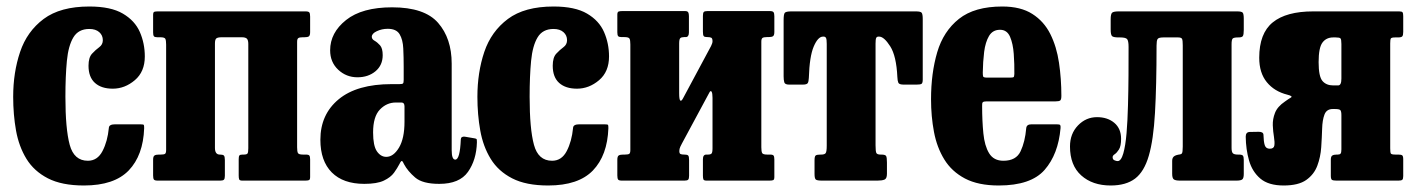

<svg xmlns="http://www.w3.org/2000/svg" viewBox="-20 -555 4346 590"><path d="M20.5 -257.5Q20.5 -332.5 41.8 -395.5Q63 -458.5 114.2 -496.8Q165.5 -535 254.5 -535Q320.5 -535 357.5 -513.2Q394.5 -491.5 409.8 -456.5Q425 -421.5 425 -381.5Q425 -334.5 394.2 -308.5Q363.5 -282.5 326.5 -282.5Q291.5 -282.5 271.8 -300.2Q252 -318 252 -353Q252 -378.5 263 -390.2Q274 -402 285 -410Q296 -418 296 -431.5Q296 -446.5 285 -456.2Q274 -466 254.5 -466Q221 -466 205.5 -440.2Q190 -414.5 185.5 -367.8Q181 -321 181 -257.5Q181 -159 194.2 -110Q207.5 -61 250 -61Q279.5 -61 295 -90.8Q310.5 -120.5 314.5 -162Q315 -173 333.5 -173H410.5Q421 -173 422 -171Q423 -169 423 -161Q420 -77.5 375.5 -31.2Q331 15 238 15Q170 15 127.2 -7Q84.5 -29 61.2 -67Q38 -105 29.2 -154Q20.5 -203 20.5 -257.5Z M640.5 -100.5Q640.5 -80 655.5 -80H656.5Q665 -80 668 -77Q671 -74 671 -63V-15Q671 -6 668.2 -3Q665.5 0 657 0H464.5Q455.5 0 453 -3.2Q450.5 -6.5 450.5 -16V-64Q450.5 -74.5 454.8 -77.2Q459 -80 468.5 -80H473.5Q483.5 -80 487 -82.2Q490.5 -84.5 490.5 -94V-418Q490.5 -431 488 -435.8Q485.5 -440.5 472.5 -440.5H463.5Q455.5 -440.5 453 -443.5Q450.5 -446.5 450.5 -455.5V-509Q450.5 -517.5 454.2 -518.8Q458 -520 466 -520H919Q928 -520 930.5 -516.8Q933 -513.5 933 -504V-456.5Q933 -446 929 -443.2Q925 -440.5 915 -440.5H910Q900.5 -440.5 896.8 -438Q893 -435.5 893 -426.5V-102.5Q893 -89.5 895.5 -84.8Q898 -80 911 -80H920Q928.5 -80 930.8 -76.8Q933 -73.5 933 -65V-11Q933 -3 929.5 -1.5Q926 0 917.5 0H724.5Q716.5 0 715 -3.8Q713.5 -7.5 713.5 -15.5V-65.5Q713.5 -74 715.5 -77Q717.5 -80 725 -80H729Q738 -80 740.5 -83.2Q743 -86.5 743 -99.5V-420Q743 -431.5 738.8 -436Q734.5 -440.5 723 -440.5H661.5Q649.5 -440.5 645 -437.2Q640.5 -434 640.5 -421Z M964.5 -125.5Q964.5 -203.5 1020.8 -250Q1077 -296.5 1183.5 -296.5H1207.5Q1216 -296.5 1218.2 -298.5Q1220.5 -300.5 1220.5 -309.5V-349.5Q1220.5 -379.5 1219.2 -406.2Q1218 -433 1208 -449.8Q1198 -466.5 1171.5 -466.5Q1153.5 -466.5 1138 -459.2Q1122.5 -452 1122.5 -442Q1122.5 -434.5 1131 -429.8Q1139.5 -425 1147.8 -415.8Q1156 -406.5 1156 -385.5Q1156 -354.5 1133.8 -336Q1111.5 -317.5 1078.5 -317.5Q1044 -317.5 1019.2 -340.8Q994.5 -364 994.5 -400.5Q994.5 -454.5 1043.5 -493.5Q1092.5 -532.5 1185 -532.5Q1284.5 -532.5 1326.2 -484.8Q1368 -437 1368 -359.5V-93.5Q1368 -64.5 1379 -64.5Q1393.5 -64.5 1396 -126.5Q1396.5 -136.5 1408.5 -135L1440.5 -129.5Q1445 -128.5 1445.2 -125.5Q1445.5 -122.5 1445.5 -117.5Q1444 -63.5 1418 -26.8Q1392 10 1330 10H1329.5Q1278.5 10 1255.8 -9.5Q1233 -29 1221.5 -50.5Q1218 -59 1215.2 -60.2Q1212.5 -61.5 1207.5 -51Q1201 -38.5 1190.8 -24.2Q1180.5 -10 1159.5 0Q1138.5 10 1099.5 10Q1034.5 10 999.5 -25.2Q964.5 -60.5 964.5 -125.5ZM1126.5 -148Q1126.5 -107 1138.2 -90Q1150 -73 1167 -73Q1189 -73 1206 -101.2Q1223 -129.5 1223 -181V-228Q1223 -240 1213.5 -240H1196.5Q1168 -240 1147.2 -218.2Q1126.5 -196.5 1126.5 -148Z M1447 -257.5Q1447 -332.5 1468.2 -395.5Q1489.5 -458.5 1540.8 -496.8Q1592 -535 1681 -535Q1747 -535 1784 -513.2Q1821 -491.5 1836.2 -456.5Q1851.5 -421.5 1851.5 -381.5Q1851.5 -334.5 1820.8 -308.5Q1790 -282.5 1753 -282.5Q1718 -282.5 1698.2 -300.2Q1678.5 -318 1678.5 -353Q1678.5 -378.5 1689.5 -390.2Q1700.5 -402 1711.5 -410Q1722.5 -418 1722.5 -431.5Q1722.5 -446.5 1711.5 -456.2Q1700.5 -466 1681 -466Q1647.5 -466 1632 -440.2Q1616.5 -414.5 1612 -367.8Q1607.5 -321 1607.5 -257.5Q1607.5 -159 1620.8 -110Q1634 -61 1676.5 -61Q1706 -61 1721.5 -90.8Q1737 -120.5 1741 -162Q1741.5 -173 1760 -173H1837Q1847.5 -173 1848.5 -171Q1849.5 -169 1849.5 -161Q1846.5 -77.5 1802 -31.2Q1757.5 15 1664.5 15Q1596.5 15 1553.8 -7Q1511 -29 1487.8 -67Q1464.5 -105 1455.8 -154Q1447 -203 1447 -257.5Z M2319.5 -102.5Q2319.5 -89.5 2322 -84.8Q2324.5 -80 2337.5 -80H2346.5Q2355 -80 2357.2 -76.8Q2359.5 -73.5 2359.5 -65V-11Q2359.5 -3 2356 -1.5Q2352.5 0 2344 0H2151Q2143 0 2141.5 -3.8Q2140 -7.5 2140 -15.5V-65.5Q2140 -80 2150.5 -80H2155.5Q2163.5 -80 2166.5 -83.2Q2169.5 -86.5 2169.5 -99.5V-254.5Q2169.5 -269 2166.5 -273.5Q2163.5 -278 2159.5 -270L2075.5 -114Q2073.5 -110.5 2070.5 -104Q2067.5 -97.5 2067.5 -91Q2067.5 -83.5 2071 -81.8Q2074.5 -80 2082.5 -80H2084Q2092 -80 2094.8 -77Q2097.5 -74 2097.5 -63V-15Q2097.5 -6 2094.8 -3Q2092 0 2083.5 0H1891Q1882 0 1879.5 -3.2Q1877 -6.5 1877 -16V-64Q1877 -74.5 1881.2 -77.2Q1885.5 -80 1895 -80H1900Q1910 -80 1913.5 -82.2Q1917 -84.5 1917 -94V-418.5Q1917 -431.5 1914.5 -436.2Q1912 -441 1899 -441H1890Q1882 -441 1879.5 -444Q1877 -447 1877 -456V-510Q1877 -518 1880.8 -519.5Q1884.5 -521 1892.5 -521H2085Q2092.5 -521 2094.8 -517.2Q2097 -513.5 2097 -505.5V-455.5Q2097 -441 2087 -441H2082Q2074 -441 2070.5 -437.8Q2067 -434.5 2067 -421.5V-268.5Q2067 -249 2070.5 -246Q2074 -243 2079.5 -254L2165 -413.5Q2169.5 -422.5 2169.5 -428Q2169.5 -437 2165.8 -439Q2162 -441 2154.5 -441H2153Q2145 -441 2142.5 -444Q2140 -447 2140 -458V-506Q2140 -515 2142.5 -518Q2145 -521 2154 -521H2345.5Q2354.5 -521 2357 -517.5Q2359.5 -514 2359.5 -505V-457Q2359.5 -446.5 2355.5 -443.8Q2351.5 -441 2341.5 -441H2336.5Q2327 -441 2323.2 -438.5Q2319.5 -436 2319.5 -427Z M2483 -20.5V-62.5Q2483 -74.5 2486.5 -77.2Q2490 -80 2501.5 -80H2503.5Q2514 -80 2517.2 -84.5Q2520.5 -89 2520.5 -107.5V-420Q2520.5 -434.5 2518.2 -438.5Q2516 -442.5 2511 -442.5H2509Q2493.5 -442.5 2480.5 -412Q2467.5 -381.5 2465.5 -315.5Q2465 -304 2462 -299.5Q2459 -295 2446.5 -295H2405Q2392 -295 2390 -302.2Q2388 -309.5 2388 -320.5V-493.5Q2388 -511 2391.5 -515.5Q2395 -520 2412 -520H2794.5Q2809 -520 2812.2 -515.8Q2815.5 -511.5 2815.5 -496.5V-310.5Q2815.5 -299.5 2811.5 -297.2Q2807.5 -295 2796.5 -295H2757Q2743 -295 2740.5 -300.8Q2738 -306.5 2737.5 -318.5Q2734.5 -383 2715.5 -412.8Q2696.5 -442.5 2681.5 -442.5H2679.5Q2674.5 -442.5 2672.5 -438.5Q2670.5 -434.5 2670.5 -421V-108.5Q2670.5 -89.5 2673 -84.8Q2675.5 -80 2686 -80H2688Q2700.5 -80 2703 -75.5Q2705.5 -71 2705.5 -55.5V-21Q2705.5 -6 2697.8 -3Q2690 0 2676.5 0H2506Q2491 0 2487 -3.2Q2483 -6.5 2483 -20.5Z M2841 -250Q2841 -330 2860 -394.5Q2879 -459 2926.8 -497Q2974.5 -535 3060 -535Q3116.5 -535 3152.2 -512.2Q3188 -489.5 3207.5 -450.5Q3227 -411.5 3234.2 -362.2Q3241.5 -313 3241.5 -260.5Q3241.5 -249.5 3238.2 -246.5Q3235 -243.5 3224 -243.5H3012Q3002.5 -243.5 3000 -240.8Q2997.5 -238 2998 -229Q2998 -183.5 3001.8 -145.2Q3005.5 -107 3019.5 -84Q3033.5 -61 3063.5 -61Q3102.5 -61 3116.2 -90.2Q3130 -119.5 3133.5 -161Q3134.5 -173 3149.5 -173H3227Q3236 -173 3237.8 -170.8Q3239.5 -168.5 3239 -161.5Q3232 -81 3190 -33Q3148 15 3049 15Q2986 15 2945.2 -6.5Q2904.5 -28 2881.8 -65Q2859 -102 2850 -149.8Q2841 -197.5 2841 -250ZM3013.5 -316.5H3083Q3093 -316.5 3094.8 -318Q3096.5 -319.5 3097 -327.5Q3097.5 -357.5 3095.2 -389Q3093 -420.5 3083.8 -442Q3074.5 -463.5 3053 -463.5Q3030.5 -463.5 3019.2 -444.5Q3008 -425.5 3004.2 -395.5Q3000.5 -365.5 3000 -332Q3000 -323 3001.2 -319.8Q3002.5 -316.5 3013.5 -316.5Z M3268 -105Q3268 -144 3292.5 -169.5Q3317 -195 3351 -195Q3383.5 -195 3404.2 -177.5Q3425 -160 3425 -128.5Q3425 -106 3418.5 -95.8Q3412 -85.5 3405.5 -81.2Q3399 -77 3399 -72Q3399 -65 3404.5 -62.5Q3410 -60 3414.5 -60Q3425 -60 3431.8 -83.5Q3438.5 -107 3441.8 -145.8Q3445 -184.5 3446.2 -231.2Q3447.5 -278 3447.8 -325Q3448 -372 3448 -411Q3448 -429.5 3443.5 -434.8Q3439 -440 3422 -440H3417.5Q3402 -440 3397.5 -443.8Q3393 -447.5 3393 -464.5V-495.5Q3393 -512 3397.5 -516Q3402 -520 3418 -520H3781.5Q3795.5 -520 3798.8 -516Q3802 -512 3802 -497.5V-463Q3802 -448.5 3799.2 -444.2Q3796.5 -440 3786 -440H3784.5Q3772 -440 3768.2 -436.8Q3764.5 -433.5 3764.5 -419V-100.5Q3764.5 -88 3768.5 -84Q3772.5 -80 3784 -80H3787Q3796.5 -80 3799.2 -76.8Q3802 -73.5 3802 -63.5V-20.5Q3802 -7.5 3797.5 -3.8Q3793 0 3779.5 0H3606Q3592 0 3587 -3.8Q3582 -7.5 3582 -21V-61Q3582 -71.5 3589.5 -75.8Q3597 -80 3606.5 -80H3600Q3609 -80 3611.8 -83.5Q3614.5 -87 3614.5 -104.5V-415.5Q3614.5 -430.5 3612.5 -435.2Q3610.5 -440 3600 -440H3555Q3540 -440 3537 -434.8Q3534 -429.5 3534 -415Q3534 -291.5 3529.2 -208.5Q3524.5 -125.5 3510.2 -76.5Q3496 -27.5 3468 -6.2Q3440 15 3393 15Q3337 15 3302.5 -16Q3268 -47 3268 -105Z M3808 -135Q3808 -149 3820 -149.5L3848 -150Q3862 -150 3862.5 -141Q3863 -119.5 3866.5 -108.8Q3870 -98 3882 -98Q3894.5 -98 3896 -108Q3897.5 -118 3894.8 -134.2Q3892 -150.5 3891.2 -169.8Q3890.5 -189 3898 -208.2Q3905.5 -227.5 3928.5 -243Q3939.5 -251 3946.8 -255.2Q3954 -259.5 3936 -264Q3896 -274 3872.8 -302.5Q3849.5 -331 3849.5 -377.5Q3849.5 -452.5 3891 -486.2Q3932.5 -520 4015.5 -520H4279.5Q4288 -520 4290 -517Q4292 -514 4292 -505V-457Q4292 -446.5 4289 -443.2Q4286 -440 4276 -440H4267.5Q4255.5 -440 4253.8 -436.5Q4252 -433 4252 -421.5V-99.5Q4252 -87 4253.8 -83.5Q4255.5 -80 4268 -80H4277Q4286 -80 4289 -77.5Q4292 -75 4292 -65.5V-14Q4292 -5 4289 -2.5Q4286 0 4277.5 0H4087Q4077 0 4073.2 -2.2Q4069.5 -4.5 4069.5 -15V-64Q4069.5 -74.5 4074.2 -77.2Q4079 -80 4087.5 -80H4091Q4097 -80 4099.5 -83Q4102 -86 4102 -96V-201Q4102 -213.5 4098.5 -216.8Q4095 -220 4082 -220H4075.5Q4056.5 -220 4050 -203Q4043.5 -186 4042.8 -159.2Q4042 -132.5 4040 -102.5Q4038 -72.5 4028 -45.8Q4018 -19 3994 -2Q3970 15 3924.5 15Q3878 15 3853 -6.2Q3828 -27.5 3818.2 -61.8Q3808.5 -96 3808 -135ZM4092 -292.5Q4102 -292.5 4102 -313.5V-419.5Q4102 -434 4099.2 -437Q4096.5 -440 4084.5 -440H4077Q4055.5 -440 4043.8 -424.2Q4032 -408.5 4032 -364Q4032 -320 4043.8 -306.2Q4055.5 -292.5 4077 -292.5Z"/></svg>

Font: Besley* Condensed
Style: Bold
Weight: 700
Width: 3
Designer: Owen Earl
Foundry: indestructible type*
Version: Version 3.000; ttfautohint (v1.8.3)